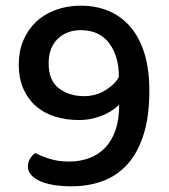

<svg xmlns="http://www.w3.org/2000/svg" viewBox="-20 -641 594 675"><path d="M78 -56Q78 -70 85.5 -83Q93 -96 104 -103Q125 -92 155 -82.5Q185 -73 223 -73Q260 -73 292 -84.5Q324 -96 348 -120Q372 -144 385.5 -182Q399 -220 399 -273Q391 -265 378 -255.5Q365 -246 347 -238Q329 -230 306.5 -224.5Q284 -219 257 -219Q214 -219 175.5 -230.5Q137 -242 108.5 -266Q80 -290 63 -327Q46 -364 46 -415Q46 -461 62 -499Q78 -537 106.5 -564Q135 -591 175.5 -606Q216 -621 264 -621Q318 -621 362 -602.5Q406 -584 438 -547Q470 -510 487.5 -454Q505 -398 505 -322Q505 -232 485 -168.5Q465 -105 429 -64.5Q393 -24 342.5 -5Q292 14 231 14Q198 14 170 9.5Q142 5 121.5 -4Q101 -13 89.5 -26Q78 -39 78 -56ZM275 -303Q317 -303 351 -324Q385 -345 398 -371Q398 -444 363.5 -489.5Q329 -535 264 -535Q214 -535 182.5 -504Q151 -473 151 -418Q151 -358 187 -330.5Q223 -303 275 -303Z"/></svg>

Font: Baloo Thambi 2 Medium
Style: Regular
Weight: 500
Designer: Aadarsh Rajan and Ek Type
Foundry: Ek Type
Version: Version 1.640;hotconv 1.0.111;makeotfexe 2.5.65597; ttfautoh